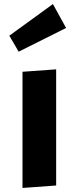

<svg xmlns="http://www.w3.org/2000/svg" viewBox="-20 -921 388 947"><path d="M306 -783 72 -666 26 -745 241 -901ZM257 -6 91 6V-567L257 -579Z"/></svg>

Font: Xiangcui Wave Sans Xiangcui Wave Sans
Style: Regular
Weight: 800
Width: 3
Version: Version 0.920;March 28, 2024;FontCreator 14.0.0.2814 64-bit